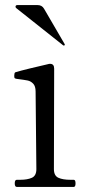

<svg xmlns="http://www.w3.org/2000/svg" viewBox="-20 -735 357 755"><path d="M46 0Q38 0 38 -14Q38 -28 46 -28H59Q88 -28 105.5 -36Q123 -44 123 -70L120 -375Q120 -396 110.5 -406Q101 -416 88.5 -418.5Q76 -421 45 -425Q39 -426 37.5 -428Q36 -430 36 -437Q36 -442 37 -446Q38 -450 41 -451Q61 -457 98 -466Q135 -475 170 -483Q172 -484 177 -484Q193 -484 193 -465L192 -70Q192 -44 209.5 -36Q227 -28 257 -28H270Q277 -28 277 -14Q277 0 270 0ZM228 -557Q229 -556 231 -556Q233 -556 234 -557Q235 -558 235 -559L234 -562L153 -701Q145 -715 128 -715H48Q41 -715 41 -708Q41 -706 44 -703Z"/></svg>

Font: Shippori Mincho B1
Style: Regular
Weight: 400
Designer: FONTDASU
Foundry: FONTDASU / Google Inc. / but / Adobe
Version: Version 3.110; ttfautohint (v1.8.3)